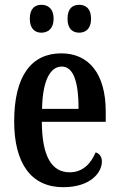

<svg xmlns="http://www.w3.org/2000/svg" viewBox="-20 -769 495 799"><path d="M310 -633C335 -633 359 -648 359 -691C359 -735 335 -749 310 -749C283 -749 261 -735 261 -691C261 -648 283 -633 310 -633ZM152 -633C178 -633 203 -648 203 -691C203 -735 178 -749 152 -749C127 -749 104 -735 104 -691C104 -648 127 -633 152 -633ZM243 10C357 10 404 -51 404 -97C404 -118 393 -130 378 -135C359 -90 326 -52 270 -52C195 -52 155 -118 154 -262H420V-305C420 -463 349 -547 235 -547C110 -547 39 -452 39 -264C39 -90 109 10 243 10ZM307 -316H155C157 -429 187 -492 237 -492C288 -492 307 -422 307 -316Z"/></svg>

Font: Noto Serif Armenian ExtraCondensed SemiBold
Style: Regular
Weight: 600
Width: 2
Designer: Monotype Design Team
Foundry: Monotype Imaging Inc.
Version: Version 2.008